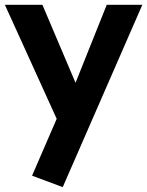

<svg xmlns="http://www.w3.org/2000/svg" viewBox="-27 -548 602 785"><path d="M229.5 217.1 104.1 170.3 204.8 -62.2 -7 -528.3H146.4L281.8 -209.5L409.4 -528.3H554.9Z"/></svg>

Font: Comme
Style: Regular
Weight: 400
Designer: Vernon Adams
Foundry: Vernon Adams
Version: Version 1.000;gftools[0.9.27]